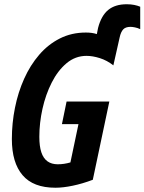

<svg xmlns="http://www.w3.org/2000/svg" viewBox="-20 -878 683 908"><path d="M242.2 9.8Q137.2 9.8 86.7 -49.6Q36.1 -108.9 36.1 -220.2Q36.1 -295.4 50.8 -368.4Q65.4 -441.4 94.2 -505.6Q123 -569.8 165.3 -618.9Q207.5 -668 262.9 -696Q318.4 -724.1 386.2 -724.1Q400.9 -724.1 413.3 -722.4Q425.8 -720.7 438 -716.8L443.8 -746.1Q459 -804.2 491.9 -831.1Q524.9 -857.9 579.1 -857.9Q599.1 -857.9 614.7 -854.7Q630.4 -851.6 643.1 -846.2V-740.2Q630.4 -746.1 618.2 -748.5Q606 -751 597.2 -751Q573.7 -751 562.5 -738.8Q551.3 -726.6 545.9 -701.2L516.1 -568.8Q486.3 -592.3 452.4 -603Q418.5 -613.8 389.2 -613.8Q336.4 -613.8 294.9 -579.1Q253.4 -544.4 224.6 -487.5Q195.8 -430.7 180.9 -363.5Q166 -296.4 166 -231Q166 -186.5 175.5 -157.7Q185.1 -128.9 204.6 -115Q224.1 -101.1 252.9 -101.1Q268.1 -101.1 283 -103.3Q297.9 -105.5 313 -109.9L351.1 -291H272.9L294.9 -397.9H497.1L418.9 -27.8Q370.1 -9.3 324.2 0.2Q278.3 9.8 242.2 9.8Z"/></svg>

Font: Open Sans Condensed
Style: Italic
Weight: 400
Width: 3
Italic angle: -12°
Designer: Monotype Design Team
Foundry: Monotype Imaging Inc.
Version: Version 3.000